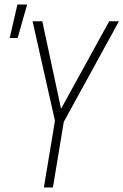

<svg xmlns="http://www.w3.org/2000/svg" viewBox="-20 -829 546 849"><path d="M174 0 223 -295 124 -735H167L250 -348L463 -735H506L262 -290L214 0ZM23 -661 57 -809H100L58 -661Z"/></svg>

Font: Iosevka Extralight
Style: Italic
Weight: 200
Italic angle: -9°
Monospace: yes
Designer: Belleve Invis
Foundry: Belleve Invis
Version: Version 32.5.0; ttfautohint (v1.8.4)